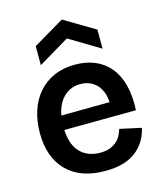

<svg xmlns="http://www.w3.org/2000/svg" viewBox="-116 -854 806 953"><g transform="rotate(-15 287.0 -378.0)"><path d="M307 13Q243 13 193.5 -5Q144 -23 110 -57.5Q76 -92 58.5 -141Q41 -190 41 -252Q41 -314 58 -366Q75 -418 108 -456Q141 -494 188.5 -515Q236 -536 297 -536Q354 -536 399 -517Q444 -498 475 -460.5Q506 -423 520.5 -367.5Q535 -312 531 -239L122 -236V-309L457 -312L414 -272Q419 -328 404.5 -364Q390 -400 362 -418Q334 -436 298 -436Q257 -436 226.5 -414.5Q196 -393 179 -352.5Q162 -312 162 -254Q162 -167 200.5 -124Q239 -81 307 -81Q336 -81 356.5 -89Q377 -97 391 -109.5Q405 -122 413.5 -138Q422 -154 427 -171L537 -147Q529 -111 511 -81.5Q493 -52 464.5 -30.5Q436 -9 397 2Q358 13 307 13ZM133 -577V-675L292 -769L450 -675V-577L292 -672Z"/></g></svg>

Font: Bricolage Grotesque 17pt SemiBold
Style: Regular
Weight: 600
Version: Version 1.001;gftools[0.9.33.dev8+g029e19f]